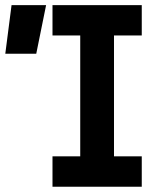

<svg xmlns="http://www.w3.org/2000/svg" viewBox="-29 -713 635 733"><path d="M171.4 0V-116.2H277.3V-577.6H171.4V-693.4H512.2V-577.6H406.2V-116.2H512.2V0ZM-8.8 -507.8 15.1 -693.4H147L109.4 -507.8Z"/></svg>

Font: Cascadia Code PL
Style: Bold
Weight: 700
Monospace: yes
Designer: Aaron Bell
Foundry: Saja Typeworks
Version: Version 2404.023; ttfautohint (v1.8.4)